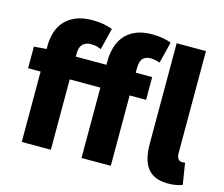

<svg xmlns="http://www.w3.org/2000/svg" viewBox="-109 -924 1266 1083"><g transform="rotate(15 524.0 -382.0)"><path d="M25 -411V-537L98 -543V-562Q98 -604 109.5 -641Q121 -678 146 -706Q171 -734 211 -750.5Q251 -767 308 -767Q344 -767 374 -761Q404 -755 424 -747L393 -621Q380 -627 366 -630.5Q352 -634 330 -634Q304 -634 286 -617Q268 -600 268 -563V-544H447V-565Q447 -608 458 -646.5Q469 -685 493.5 -714Q518 -743 557 -760Q596 -777 653 -777Q689 -777 717.5 -771.5Q746 -766 764 -758L733 -633Q706 -644 678 -644Q650 -644 634 -627.5Q618 -611 618 -570V-544H714V-411H618V0H447V-411H268V0H98V-411ZM969 -764V-170Q969 -144 978.5 -134Q988 -124 998 -124Q1003 -124 1007 -124Q1011 -124 1018 -126L1038 -1Q1024 5 1003 9Q982 13 953 13Q910 13 880 -0.5Q850 -14 832 -39Q814 -64 806 -99Q798 -134 798 -177V-764Z"/></g></svg>

Font: Kinto Sans Black
Style: Regular
Weight: 900
Designer: Authors: Ryoko NISHIZUKA  (kana & ideographs); Paul D. Hunt (Latin, Greek & Cyrillic); Wenlong ZHANG  (bopomofo); Sandol
Foundry: Adobe Systems Incorporated, ookami Inc.
Version: Version 0.001